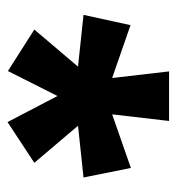

<svg xmlns="http://www.w3.org/2000/svg" viewBox="1 -804 480 523"><g transform="rotate(90 241.5 -542.0)"><path d="M309 -762H174L192 -607L48 -657L20 -529L161 -514L60 -395L173 -323L241 -458L312 -322L423 -395L322 -514L463 -529L437 -658L291 -607Z"/></g></svg>

Font: Noto Sans Thai Looped Condensed ExtraBold
Style: Regular
Weight: 800
Width: 3
Designer: Sasikarn Vongin, Ben Mitchell
Foundry: The Fontpad Ltd
Version: Version 1.001